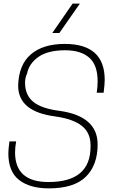

<svg xmlns="http://www.w3.org/2000/svg" viewBox="-20 -1030 627 1058"><path d="M249 8Q145 8 85.5 -38Q26 -84 26 -185Q26 -207 32 -251H69Q63 -218 63 -190Q63 -27 247 -27Q479 -27 479 -222V-229Q479 -298 431.5 -336Q384 -374 287 -388Q80 -414 80 -558Q83 -673 150 -730.5Q217 -788 337 -788Q557 -788 557 -590Q557 -565 551 -519H513Q518 -552 518 -582Q518 -672 471.5 -712.5Q425 -753 339 -753Q244 -753 192 -716.5Q140 -680 129 -624Q118 -601 118 -575Q118 -505 164.5 -468Q211 -431 310 -419Q518 -389 518 -234Q518 -120 453 -56Q388 8 249 8ZM307 -848H268L380 -1010H420Z"/></svg>

Font: Tanohe Sans ExtraLight
Style: Italic
Weight: 200
Designer: Village Type and Design LLC & Cristiano Sobral
Foundry: Cooper Hewitt Smithsonian Design Museum
Version: Version 1.00;September 29, 2021;FontCreator 13.0.0.2655 64-b